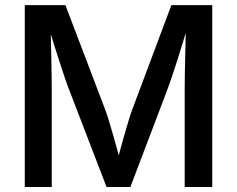

<svg xmlns="http://www.w3.org/2000/svg" viewBox="-20 -748 948 768"><path d="M79.1 0V-727.5H241.7L400.9 -309.1Q407.7 -291 416.3 -262.7Q424.8 -234.4 434.3 -201.7Q443.8 -168.9 452.1 -137.5Q460.4 -106 466.3 -81.1H442.9Q449.2 -105 457.5 -136Q465.8 -167 475.1 -200Q484.4 -232.9 493.2 -261.7Q502 -290.5 508.8 -309.1L665.5 -727.5H829.1V0H718.8V-392.1Q718.8 -415 719.2 -445.8Q719.7 -476.6 720.5 -511.2Q721.2 -545.9 722.2 -581.3Q723.1 -616.7 723.6 -648.9H732.4Q722.2 -612.8 710.7 -575.7Q699.2 -538.6 688.2 -503.7Q677.2 -468.8 667.2 -439.9Q657.2 -411.1 650.4 -392.1L501.5 0H406.2L255.4 -392.1Q248 -410.6 238.5 -439Q229 -467.3 217.8 -501.7Q206.5 -536.1 194.8 -574Q183.1 -611.8 171.4 -648.9H182.1Q183.1 -619.1 183.8 -584.5Q184.6 -549.8 185.3 -514.6Q186 -479.5 186.5 -447.8Q187 -416 187 -392.1V0Z"/></svg>

Font: Inter 16pt Medium
Style: Regular
Weight: 500
Version: Version 4.001;git-66647c0bb